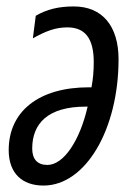

<svg xmlns="http://www.w3.org/2000/svg" viewBox="-20 -566 421 596"><path d="M115 10C246 10 348 -165 348 -382C348 -486 297 -546 209 -546C162 -546 125 -537 91 -517L82 -447C123 -470 153 -481 189 -481C244 -481 271 -447 271 -373C271 -347 269 -321 264 -295H256C100 -295 7 -220 7 -100C7 -28 49 10 115 10ZM127 -54C96 -54 80 -72 80 -105C80 -182 128 -235 246 -235H252C228 -130 178 -54 127 -54Z"/></svg>

Font: Noto Sans ExtraCondensed
Style: Italic
Weight: 400
Width: 2
Italic angle: -12°
Designer: Monotype Design Team
Foundry: Monotype Imaging Inc.
Version: Version 2.013